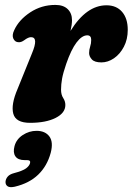

<svg xmlns="http://www.w3.org/2000/svg" viewBox="-20 -488 539 780"><path d="M55.5 -316.5Q41.5 -316.5 34.5 -330.5Q27.5 -344.5 38 -366Q57 -407.5 102.8 -437.8Q148.5 -468 205 -468Q237.5 -468 255 -451Q272.5 -434 272.5 -406Q272.5 -388.5 266.5 -362.5Q331 -466.5 412.5 -466.5Q453 -466.5 476 -439.8Q499 -413 499 -367Q499 -328 483.2 -298Q467.5 -268 443 -251.2Q418.5 -234.5 392 -234.5Q364 -234.5 353 -246.8Q342 -259 342 -272.5Q342 -286 346.2 -298.5Q350.5 -311 350.5 -326Q350.5 -344.5 334.5 -344.5Q313 -344.5 291 -315.5Q269 -286.5 249 -228.5Q236.5 -192 232.2 -168.5Q228 -145 228 -124Q228 -103 236.8 -89.8Q245.5 -76.5 245.5 -61.5Q245.5 -29 206 -9Q166.5 11 102 11Q44 11 34 -26Q24 -63 51.5 -127L110 -271.5Q137.5 -337 106 -337Q95 -337 79 -325Q66 -315.5 55.5 -316.5ZM80.5 162.5Q53 162.5 42.5 147Q32 131.5 39 105.5Q46.5 77.5 72.5 60.5Q98.5 43.5 128.5 43.5Q163.5 43.5 180.5 66.2Q197.5 89 186 133Q171.5 186.5 135.2 221.5Q99 256.5 40 270.5Q19.5 275 10.5 268.5Q1.5 262 2.5 249.5Q3.5 238.5 11.5 229.2Q19.5 220 36.5 215.5Q72.5 206 85.8 196Q99 186 102 175Q105.5 162.5 90 162.5Z"/></svg>

Font: Fraunces 72pt SuperSoft
Style: Bold Italic
Weight: 700
Italic angle: -16°
Version: Version 1.000;[0bf87f6ff]